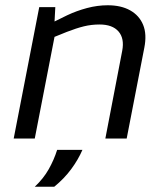

<svg xmlns="http://www.w3.org/2000/svg" viewBox="-20 -526 621 729"><path d="M32 0 129 -499H190L186 -424L170 -436L235 -468Q271 -485 310.5 -495.5Q350 -506 389 -506Q440 -506 474.5 -486.5Q509 -467 523.5 -431.5Q538 -396 528 -345L461 0H380L444 -333Q453 -380 430 -406.5Q407 -433 358 -433Q327 -433 298.5 -426Q270 -419 234 -405L187 -386L112 0ZM112 183Q145 152 165 116.5Q185 81 197 43H293Q277 80 250.5 116Q224 152 186 183Z"/></svg>

Font: REM Light
Style: Italic
Weight: 300
Italic angle: -11°
Designer: Octavio Pardo
Foundry: Ashler Design
Version: Version 1.005;gftools[0.9.28]